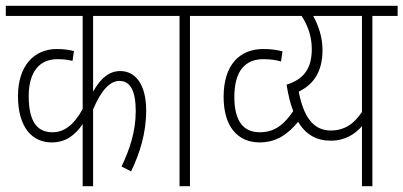

<svg xmlns="http://www.w3.org/2000/svg" viewBox="-20 -642 1391 662"><path d="M537 -587V-622H0V-587H265V-266C233 -208 199 -186 161 -186C112 -186 79 -217 79 -311C79 -394 116 -438 178 -438C198 -438 214 -436 230 -432L235 -466C219 -470 200 -473 176 -473C96 -473 42 -413 42 -311C42 -199 94 -151 158 -151C206 -151 238 -175 265 -214V0H301V-265C330 -333 360 -363 392 -363C430 -363 448 -327 448 -259C448 -187 426 -124 399 -68L432 -51C462 -114 484 -182 484 -261C484 -355 444 -397 395 -397C357 -397 328 -374 301 -326V-587Z M635 -587H721V-622H525V-587H599V0H635Z M888 -473C805 -473 751 -417 751 -308C751 -205 800 -151 875 -151C937 -151 975 -183 1008 -222C1034 -178 1071 -157 1120 -157C1171 -157 1204 -180 1228 -207V0H1264V-587H1351V-622H709V-587H1020C1040 -556 1055 -519 1055 -473C1055 -406 1028 -369 968 -350C974 -314 981 -284 991 -259C960 -213 927 -186 876 -186C824 -186 788 -218 788 -308C788 -398 826 -438 888 -438C913 -438 932 -435 949 -430L954 -465C934 -470 915 -473 888 -473ZM1010 -326C1059 -350 1092 -392 1092 -470C1092 -515 1077 -556 1060 -587H1228V-256C1200 -214 1167 -192 1120 -192C1059 -192 1026 -242 1010 -326Z"/></svg>

Font: Noto Sans Devanagari UI ExtraCondensed ExtraLight
Style: Regular
Weight: 200
Width: 2
Designer: Jelle Bosma - Monotype Design Team
Foundry: Monotype Imaging Inc.
Version: Version 2.004